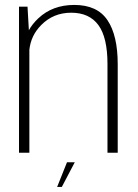

<svg xmlns="http://www.w3.org/2000/svg" viewBox="-20 -619 559 778"><path d="M57 0H99V-417Q105 -475.5 147.5 -518Q196.5 -567.5 268.5 -567.5Q342 -567.5 378.8 -517.2Q415.5 -467 415.5 -360V0H457V-358.5Q457 -475.5 415.5 -537.2Q374 -599 281 -599Q193 -599 135.5 -545Q111 -522 97 -496.5L91.5 -592H57ZM211.5 138.5H230.5L283 38.5H251.5Z"/></svg>

Font: Anybody Thin ExtraLight
Style: Regular
Weight: 250
Version: Version 1.113;gftools[0.9.25]